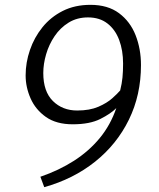

<svg xmlns="http://www.w3.org/2000/svg" viewBox="-20 -767 659 794"><path d="M163 7 147 -36Q224 -62.5 286 -102.2Q348 -142 392.5 -196Q437 -250 461 -320Q438.5 -297 394.8 -275Q351 -253 281 -253Q213 -253 170 -283.2Q127 -313.5 106.5 -360Q86 -406.5 86 -455Q86 -508.5 103.8 -560.2Q121.5 -612 155.5 -654.2Q189.5 -696.5 239.5 -721.8Q289.5 -747 354 -747Q426 -747 472.2 -712.5Q518.5 -678 540.8 -621.2Q563 -564.5 563 -498Q563 -374 513 -272Q463 -170 373 -98.2Q283 -26.5 163 7ZM299 -310Q351 -310 386.8 -325.5Q422.5 -341 444.5 -360.8Q466.5 -380.5 477 -393Q484 -421 486.5 -446.5Q489 -472 489 -504Q489 -558.5 472.8 -601.8Q456.5 -645 424.2 -670Q392 -695 344 -695Q298.5 -695 263.8 -673.5Q229 -652 205.8 -617.5Q182.5 -583 170.8 -542.8Q159 -502.5 159 -465Q159 -388.5 198.8 -349.2Q238.5 -310 299 -310Z"/></svg>

Font: Koeln Type Sans Light
Style: Italic
Weight: 300
Italic angle: -7.5°
Designer: Eben Sorkin
Foundry: Eben Sorkin
Version: Version 2.001